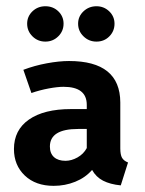

<svg xmlns="http://www.w3.org/2000/svg" viewBox="-20 -586 466 618"><path d="M392.1 -63 368.7 10.7Q334.5 7.3 311.8 -4.4Q289.1 -16.1 276.4 -39.1Q254.9 -14.2 222.2 -1Q189.5 12.2 152.8 12.2Q94.7 12.2 59.8 -21Q24.9 -54.2 24.9 -106.4Q24.9 -167.5 73.2 -201.2Q121.6 -234.9 208.5 -234.9H259.3V-248.5Q259.3 -306.6 184.6 -306.6Q165.5 -306.6 136.7 -301.3Q107.9 -295.9 81.1 -286.6L55.2 -361.3Q91.3 -375 130.9 -382.3Q170.4 -389.6 202.1 -389.6Q366.7 -389.6 367.2 -256.3V-108.4Q367.2 -87.9 372.8 -78.1Q378.4 -68.4 392.1 -63ZM259.3 -109.4V-170.9H231.4Q140.6 -170.9 140.6 -114.3Q140.6 -92.3 153.8 -80.3Q167 -68.4 190.9 -68.4Q210 -68.4 229.5 -79.3Q249 -90.3 259.3 -109.4ZM67.4 -509.8Q67.4 -533.2 84.5 -549.6Q101.6 -565.9 126 -565.9Q150.9 -565.9 167.7 -549.6Q184.6 -533.2 184.6 -509.8Q184.6 -485.8 167.5 -469Q150.4 -452.1 126 -452.1Q101.6 -452.1 84.5 -469Q67.4 -485.8 67.4 -509.8ZM231.4 -509.8Q231.4 -533.2 248.8 -549.6Q266.1 -565.9 290.5 -565.9Q314.5 -565.9 331.5 -549.6Q348.6 -533.2 348.6 -509.8Q348.6 -485.8 332 -469Q315.4 -452.1 290.5 -452.1Q266.1 -452.1 248.8 -469Q231.4 -485.8 231.4 -509.8Z"/></svg>

Font: Amiri Typewriter
Style: Bold
Weight: 700
Monospace: yes
Designer: Khaled Hosny
Version: Version 1.1